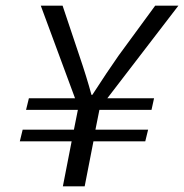

<svg xmlns="http://www.w3.org/2000/svg" viewBox="-20 -658 650 678"><path d="M202 0 233 -159H50L60 -200H241L255 -270H72L82 -311H245L124 -638H201L260 -462Q286 -386 303 -323H306Q359 -405 399 -462L528 -638H610L359 -311H524L515 -270H331L317 -200H503L493 -159H310L279 0Z"/></svg>

Font: TypoPRO Source Code Pro
Style: Italic
Weight: 400
Italic angle: -11°
Monospace: yes
Designer: Paul D. Hunt, Teo Tuominen
Foundry: Adobe Systems Incorporated
Version: Version 1.030;PS 1.0;hotconv 1.0.84;makeotf.lib2.5.63406